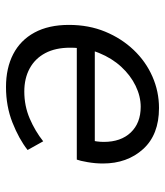

<svg xmlns="http://www.w3.org/2000/svg" viewBox="25 -563 550 640"><g transform="rotate(90 300.0 -243.0)"><path d="M270 12Q207 12 160.5 -12Q114 -36 88.5 -83Q63 -130 63 -198Q63 -264 85.5 -318.5Q108 -373 146.5 -413.5Q185 -454 235 -476Q285 -498 340 -498Q429 -498 477 -445Q525 -392 525 -311Q525 -286 520.5 -260Q516 -234 512 -224H122L132 -284H479L447 -269Q450 -280 451.5 -291.5Q453 -303 453 -314Q453 -371 421.5 -404Q390 -437 336 -437Q301 -437 266 -420Q231 -403 202.5 -372Q174 -341 156.5 -298Q139 -255 139 -202Q139 -153 157 -119Q175 -85 208 -67Q241 -49 285 -49Q333 -49 375 -67Q417 -85 451 -112L480 -60Q443 -31 388.5 -9.5Q334 12 270 12Z"/></g></svg>

Font: SourceCodeVF
Style: Italic
Weight: 200
Italic angle: -11°
Monospace: yes
Designer: Paul D. Hunt, Teo Tuominen
Foundry: Adobe
Version: Version 1.026;hotconv 1.1.0;makeotfexe 2.6.0